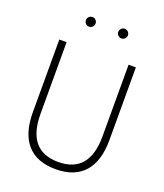

<svg xmlns="http://www.w3.org/2000/svg" viewBox="-170 -1065 1021 1192"><g transform="rotate(20 340.0 -469.0)"><path d="M339.5 14.5Q215 14.5 150.9 -58Q86.8 -130.5 86.8 -269.5V-750H135V-277.3Q135 -33.2 339.5 -33.2Q544.5 -33.2 544.5 -277.3V-750H592.7V-269.5Q592.7 -130.5 528.4 -58Q464.1 14.5 339.5 14.5ZM446.4 -888.2Q433.2 -888.2 423.9 -897.5Q414.5 -906.8 414.5 -920Q414.5 -933.2 423.9 -942.5Q433.2 -951.8 446.4 -951.8Q459.5 -951.8 468.9 -942.5Q478.2 -933.2 478.2 -920Q478.2 -906.8 468.9 -897.5Q459.5 -888.2 446.4 -888.2ZM232.7 -888.2Q219.5 -888.2 210.2 -897.5Q200.9 -906.8 200.9 -920Q200.9 -933.2 210.2 -942.5Q219.5 -951.8 232.7 -951.8Q245.9 -951.8 255.2 -942.5Q264.5 -933.2 264.5 -920Q264.5 -906.8 255.2 -897.5Q245.9 -888.2 232.7 -888.2Z"/></g></svg>

Font: Spartan Light
Style: Regular
Weight: 300
Designer: Matt Bailey, Mirko Velimirovic
Foundry: Matt Bailey
Version: Version 1.005